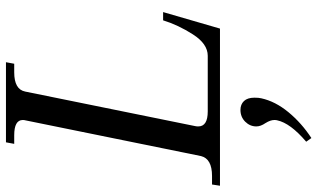

<svg xmlns="http://www.w3.org/2000/svg" viewBox="-240 -514 1039 628"><g transform="rotate(-90 279.0 -200.5)"><path d="M-11 -26H17Q73 -26 82 -62L199 -637Q200 -640 200 -645Q200 -673 150 -673H122L127 -700H389L384 -673H356Q300 -673 293 -637L180 -81Q179 -77 179 -71Q179 -40 228 -40H410Q449 -40 480 -88.5Q511 -137 526 -186H553L499 0H-15ZM129 282Q190 230 199 187Q200 184 200 178Q200 165 190 149Q179 133 179 119Q179 98 194.5 82.5Q210 67 233 67Q251 67 262 78.5Q273 90 273 113Q273 127 271 135Q261 181 225.5 224Q190 267 141 299Z"/></g></svg>

Font: Taviraj
Style: Italic
Weight: 400
Italic angle: -12°
Designer: Katatrad Team
Foundry: CadsonDemak
Version: Version 1.001